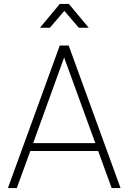

<svg xmlns="http://www.w3.org/2000/svg" viewBox="-20 -950 649 970"><path d="M182 -810H232L305 -895L378 -810H428L328 -930H282ZM327 -720H282L20 0H65L133 -187H476L544 0H589ZM147.5 -227 304 -659.5 461.5 -227Z"/></svg>

Font: Vela Sans ExtLt
Style: Regular
Weight: 200
Designer: Principal design: Mikhail Sharanda - project Manrope.
Design modification: Ravid Balaliev
Foundry: Mikhail Sharanda
Version: Version 1.001